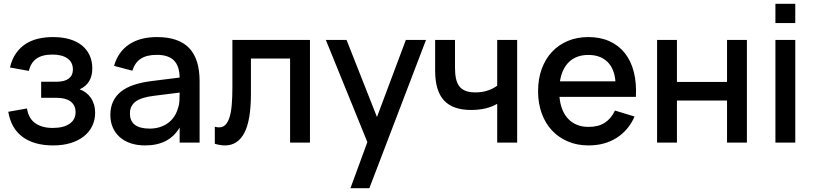

<svg xmlns="http://www.w3.org/2000/svg" viewBox="-20 -750 4284 1010"><path d="M259.5 15Q210.5 15 170.2 4Q130 -7 99.8 -29Q69.5 -51 50.2 -84.2Q31 -117.5 23.5 -162L122 -179.5Q130 -127 165.5 -102Q201 -77 256.5 -77Q314.5 -77 346 -99Q377.5 -121 377.5 -159.5Q377.5 -180 370 -194.2Q362.5 -208.5 349.2 -217.8Q336 -227 317.8 -231.2Q299.5 -235.5 277.5 -235.5H196.5V-320H277.5Q320 -320 341.8 -336.8Q363.5 -353.5 363.5 -384Q363.5 -422.5 334.8 -442.8Q306 -463 256 -463Q201.5 -463 171.5 -441.2Q141.5 -419.5 131.5 -377L32.5 -395Q43 -440 64.8 -470.5Q86.5 -501 116.2 -519.8Q146 -538.5 182.2 -546.8Q218.5 -555 258 -555Q307.5 -555 346 -543.8Q384.5 -532.5 411 -511Q437.5 -489.5 451.5 -459Q465.5 -428.5 465.5 -389.5Q465.5 -310.5 399 -280Q417 -274 431.8 -262.8Q446.5 -251.5 457.5 -235.8Q468.5 -220 474.5 -200Q480.5 -180 480.5 -157.5Q480.5 -119.5 465.5 -88Q450.5 -56.5 422 -33.5Q393.5 -10.5 352.5 2.2Q311.5 15 259.5 15Z M806 -555Q919 -555 974.5 -497.8Q1030 -440.5 1030 -322.5V0H925V-79Q869.5 15 743.5 15Q701.5 15 667.8 3.8Q634 -7.5 610.2 -28.5Q586.5 -49.5 573.5 -79Q560.5 -108.5 560.5 -145Q560.5 -185.5 575 -216.2Q589.5 -247 617.2 -268.8Q645 -290.5 685.2 -303.8Q725.5 -317 776.5 -323.5L925 -342Q924 -404 894.2 -432.8Q864.5 -461.5 805 -461.5Q752 -461.5 720.8 -441.2Q689.5 -421 676.5 -378L580 -403.5Q601 -477.5 658.8 -516.2Q716.5 -555 806 -555ZM789.5 -246Q723.5 -238 693.5 -215.8Q663.5 -193.5 663.5 -153Q663.5 -73.5 767.5 -73.5Q795.5 -73.5 819.8 -81Q844 -88.5 863 -102.2Q882 -116 895.2 -135.2Q908.5 -154.5 915 -177.5Q922.5 -197 923.8 -219.2Q925 -241.5 925 -259.5V-263Z M1110 -83.5Q1121 -80 1132.5 -80Q1153 -80 1166.2 -93.8Q1179.5 -107.5 1187.8 -134.2Q1196 -161 1199.2 -200.2Q1202.5 -239.5 1202.5 -290V-540H1610.5V0H1506V-442H1300V-256.5Q1300 -116.5 1265.2 -50.8Q1230.5 15 1163.5 15Q1140 15 1110 6.5Z M1823.5 240 1912.5 -2.5 1694 -540H1803L1963 -134.5L2115 -540H2221L1923 240Z M2595.5 0V-204Q2570 -188.5 2535 -180Q2500 -171.5 2458 -171.5Q2361.5 -171.5 2315.2 -222.2Q2269 -273 2269 -378V-540H2373.5V-393Q2373.5 -360.5 2378.8 -336.2Q2384 -312 2396.2 -296Q2408.5 -280 2429.2 -272Q2450 -264 2480.5 -264Q2515 -264 2542.8 -272.8Q2570.5 -281.5 2595.5 -299V-540H2700.5V0Z M3076 -82.5Q3127.5 -82.5 3161.2 -104.2Q3195 -126 3215 -168.5L3318 -137Q3286 -64 3223.2 -24.5Q3160.5 15 3076 15Q3016 15 2967.2 -5.8Q2918.5 -26.5 2883.5 -64Q2848.5 -101.5 2829.5 -154Q2810.5 -206.5 2810.5 -270Q2810.5 -334.5 2829.5 -387Q2848.5 -439.5 2883.5 -477Q2918.5 -514.5 2967.2 -534.8Q3016 -555 3075 -555Q3138 -555 3186.5 -533Q3235 -511 3267.2 -470.2Q3299.5 -429.5 3314.2 -371.2Q3329 -313 3325 -240.5H2923Q2930 -165 2970 -123.8Q3010 -82.5 3076 -82.5ZM3217.5 -322Q3212 -389 3175 -425Q3138 -461 3075 -461Q3012.5 -461 2974.2 -425Q2936 -389 2925.5 -322Z M3436.5 0V-540H3541V-319H3804.5V-540H3909V0H3804.5V-221H3541V0Z M4059 -628.5V-730H4163.5V-628.5ZM4059 0V-540H4163.5V0Z"/></svg>

Font: Vela Sans SemBd
Style: Regular
Weight: 600
Designer: Principal design: Mikhail Sharanda - project Manrope.
Design modification: Ravid Balaliev
Foundry: Mikhail Sharanda
Version: Version 1.001